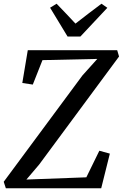

<svg xmlns="http://www.w3.org/2000/svg" viewBox="-29 -1013 660 1033"><path d="M2.5 0 -9 -35 414.5 -607 494.5 -696 199.5 -689.5 147.5 -558 91 -566.5 120.5 -743H601.5L611.5 -709L181.5 -127.5L113 -47L435.5 -59L505.5 -202L562 -186.5L515.5 0ZM334.5 -816.5 240.5 -971.5 275.5 -993Q301 -966.5 326.5 -939.8Q352 -913 377 -886Q411 -913 446.2 -939.5Q481.5 -966 517 -993L548.5 -971L403.5 -816.5Z"/></svg>

Font: Merriweather 36pt
Style: Italic
Weight: 400
Italic angle: -7.8°
Version: Version 2.101